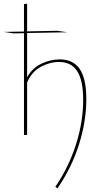

<svg xmlns="http://www.w3.org/2000/svg" viewBox="-36 -732 580 1041"><path d="M288 -410Q361 -410 396.5 -357.5Q432 -305 432 -194Q432 -75 392.5 50.5Q353 176 276 289L264 281Q338 172 376.5 49.5Q415 -73 415 -190Q415 -295 383 -345.5Q351 -396 284 -396Q234 -396 185 -369.5Q136 -343 111 -285V0H94V-552L38 -551L-16 -559L94 -561V-710L111 -712V-562L275 -565L329 -557L111 -553V-313Q138 -362 187 -386Q236 -410 288 -410Z"/></svg>

Font: EauTestText Thin
Style: Italic
Weight: 250
Italic angle: -12°
Designer: Christian Thalmann (Catharsis Fonts)
Version: Version 0.001;PS 000.001;hotconv 1.0.88;makeotf.lib2.5.64775